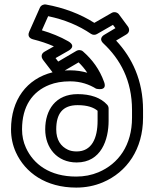

<svg xmlns="http://www.w3.org/2000/svg" viewBox="-20 -816 709 871"><path d="M273.8 -496.3 336.6 -533.1C351.1 -519 363.7 -504.4 375.9 -486C353.3 -492.6 326.6 -497 298.1 -497C290.2 -497 281.8 -496.7 273.8 -496.3ZM30 -229C30 -192.4 37.3 -157.5 52 -125.1C94.2 -32.4 188.2 35 325.6 35C368.2 35 408.5 27.2 445.8 11.5C556 -34.8 628.9 -139.6 628.9 -282V-317C628.9 -451.7 579.2 -554.3 506.7 -632L552.9 -659.5C570.9 -670.3 566.5 -687.3 560.2 -695.9L519.5 -750.9C512.8 -759.9 498.4 -764.2 487 -757.7L407.9 -712.3C345.1 -752.3 270.4 -780.8 188.1 -795.6C178 -797.4 165.7 -792 160.9 -781.1L112.5 -672.1C101.5 -647.5 122.2 -639.5 129.3 -637.7C162.7 -629.4 194.7 -618.8 224.4 -605.7L182.3 -581.7C162.7 -570.5 168.8 -552.7 174.9 -544.8L217.8 -488.8C218.4 -488 218.4 -488 218.4 -488C101.1 -458.7 30 -362.9 30 -229ZM289.7 -628.7C253.9 -649.3 211.5 -666.3 170 -678.5L198.5 -742.6C273.8 -726.7 336.9 -700.4 393 -662.3C400.9 -657 411.4 -656.7 419.4 -661.3L492.5 -703.2L503.6 -688.3L453.6 -658.5C451.3 -657.1 424.4 -642.2 449.3 -618.8C525.1 -547.5 578.9 -451.5 578.9 -317V-282C578.9 -157.5 517.9 -73 426.5 -34.5C395.6 -21.6 362.2 -15 325.6 -15C205.4 -15 131.5 -71.3 97.6 -145.9C85.9 -171.5 80 -199 80 -229C80 -334.1 126.8 -400.7 204.4 -431.2C230.6 -441.5 261.7 -447 298.1 -447C346.8 -447 385.5 -432.5 415.9 -413.7C415.9 -413.7 468.2 -399.6 452.5 -443.4C431.9 -501.1 398.7 -545.8 356.4 -582.8C348 -590.1 335.5 -590.4 327.3 -585.6L244 -536.7L232 -552.5L289.6 -585.3C289.6 -585.3 330.3 -605.3 289.7 -628.7ZM327.8 -79C439.2 -79 472.7 -182.7 472.7 -268V-324C472.7 -330.2 470.3 -336.3 466.2 -340.8C436.8 -373.3 390.2 -389 332.2 -389C231.8 -389 185.1 -316.9 185.1 -229C185.1 -145.7 238.7 -79 327.8 -79ZM332.2 -339C375.9 -339 404.7 -328.8 422.7 -313.5V-268C422.7 -188.2 395.8 -129 327.8 -129C311.6 -129 298.7 -131.8 288.3 -136.7C255.9 -151.8 235.1 -181 235.1 -229C235.1 -299.5 263.2 -339 332.2 -339Z"/></svg>

Font: Asimov
Style: WidOu
Weight: 500
Designer: Google
Version: Version 2.000980; 2014